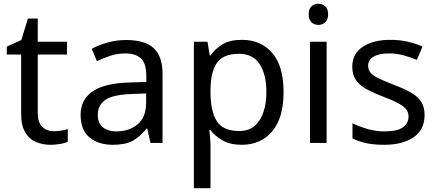

<svg xmlns="http://www.w3.org/2000/svg" viewBox="-20 -757 2314 1017"><path d="M264 -62Q284 -62 305 -65.5Q326 -69 339 -73V-6Q325 1 299 5.5Q273 10 249 10Q207 10 171.5 -4.5Q136 -19 114 -55Q92 -91 92 -156V-468H16V-510L93 -545L128 -659H180V-536H335V-468H180V-158Q180 -109 203.5 -85.5Q227 -62 264 -62Z M649 -545Q747 -545 794 -502Q841 -459 841 -365V0H777L760 -76H756Q721 -32 682.5 -11Q644 10 576 10Q503 10 455 -28.5Q407 -67 407 -149Q407 -229 470 -272.5Q533 -316 664 -320L755 -323V-355Q755 -422 726 -448Q697 -474 644 -474Q602 -474 564 -461.5Q526 -449 493 -433L466 -499Q501 -518 549 -531.5Q597 -545 649 -545ZM675 -259Q575 -255 536.5 -227Q498 -199 498 -148Q498 -103 525.5 -82Q553 -61 596 -61Q664 -61 709 -98.5Q754 -136 754 -214V-262Z M1262 -546Q1361 -546 1421.5 -477Q1482 -408 1482 -269Q1482 -132 1421.5 -61Q1361 10 1261 10Q1199 10 1158.5 -13.5Q1118 -37 1095 -68H1089Q1091 -51 1093 -25Q1095 1 1095 20V240H1007V-536H1079L1091 -463H1095Q1119 -498 1158 -522Q1197 -546 1262 -546ZM1246 -472Q1164 -472 1130.5 -426Q1097 -380 1095 -286V-269Q1095 -170 1127.5 -116.5Q1160 -63 1248 -63Q1297 -63 1328.5 -90Q1360 -117 1375.5 -163.5Q1391 -210 1391 -270Q1391 -362 1355.5 -417Q1320 -472 1246 -472Z M1667 -737Q1687 -737 1702.5 -723.5Q1718 -710 1718 -681Q1718 -653 1702.5 -639Q1687 -625 1667 -625Q1645 -625 1630 -639Q1615 -653 1615 -681Q1615 -710 1630 -723.5Q1645 -737 1667 -737ZM1710 -536V0H1622V-536Z M2229 -148Q2229 -70 2171 -30Q2113 10 2015 10Q1959 10 1918.5 1Q1878 -8 1847 -24V-104Q1879 -88 1924.5 -74.5Q1970 -61 2017 -61Q2084 -61 2114 -82.5Q2144 -104 2144 -140Q2144 -160 2133 -176Q2122 -192 2093.5 -208Q2065 -224 2012 -244Q1960 -264 1923 -284Q1886 -304 1866 -332Q1846 -360 1846 -404Q1846 -472 1901.5 -509Q1957 -546 2047 -546Q2096 -546 2138.5 -536.5Q2181 -527 2218 -510L2188 -440Q2154 -454 2117 -464Q2080 -474 2041 -474Q1987 -474 1958.5 -456.5Q1930 -439 1930 -409Q1930 -387 1943 -371.5Q1956 -356 1986.5 -341.5Q2017 -327 2068 -307Q2119 -288 2155 -268Q2191 -248 2210 -219.5Q2229 -191 2229 -148Z"/></svg>

Font: Noto Sans Imperial Aramaic
Style: Regular
Weight: 400
Designer: Monotype Design Team
Foundry: Monotype Imaging Inc.
Version: Version 2.001; ttfautohint (v1.8.4.7-5d5b)